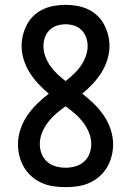

<svg xmlns="http://www.w3.org/2000/svg" viewBox="-20 -763 540 791"><path d="M250 8Q225 8 200.5 4.5Q176 1 153 -9Q130 -19 111 -35.5Q92 -52 79.5 -73Q67 -94 60.5 -118.5Q54 -143 54 -168Q54 -199 64 -229.5Q74 -260 92 -286.5Q110 -313 133 -335.5Q156 -358 181 -377Q158 -396 138 -417.5Q118 -439 102.5 -463.5Q87 -488 78 -516.5Q69 -545 69 -574Q69 -598 75 -620.5Q81 -643 92 -663.5Q103 -684 120.5 -700Q138 -716 159 -725.5Q180 -735 203.5 -739Q227 -743 250 -743Q273 -743 296.5 -739Q320 -735 341 -725.5Q362 -716 379.5 -700Q397 -684 408 -663.5Q419 -643 425 -620.5Q431 -598 431 -574Q431 -545 422 -516.5Q413 -488 397.5 -463.5Q382 -439 362 -417.5Q342 -396 319 -377Q344 -358 367 -335.5Q390 -313 408 -286.5Q426 -260 436 -229.5Q446 -199 446 -168Q446 -143 439.5 -118.5Q433 -94 420.5 -73Q408 -52 389 -35.5Q370 -19 347 -9Q324 1 299.5 4.5Q275 8 250 8ZM250 -429Q267 -442 283.5 -457.5Q300 -473 312.5 -491Q325 -509 333 -530Q341 -551 341 -573Q341 -591 335 -608.5Q329 -626 316 -639Q303 -652 285.5 -657.5Q268 -663 250 -663Q232 -663 214.5 -657.5Q197 -652 184 -639Q171 -626 165 -608.5Q159 -591 159 -573Q159 -551 167 -530Q175 -509 187.5 -491Q200 -473 216.5 -457.5Q233 -442 250 -429ZM250 -72Q270 -72 290 -77.5Q310 -83 325.5 -96.5Q341 -110 348.5 -129.5Q356 -149 356 -169Q356 -194 346.5 -217Q337 -240 322 -259.5Q307 -279 288.5 -295Q270 -311 250 -325Q230 -311 211.5 -295Q193 -279 178 -259.5Q163 -240 153.5 -217Q144 -194 144 -169Q144 -149 151.5 -129.5Q159 -110 174.5 -96.5Q190 -83 210 -77.5Q230 -72 250 -72Z"/></svg>

Font: Iosevka Term Curly Medium
Style: Regular
Weight: 500
Designer: Belleve Invis
Foundry: Belleve Invis
Version: Version 32.3.0